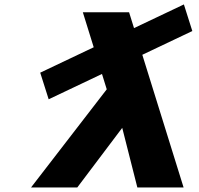

<svg xmlns="http://www.w3.org/2000/svg" viewBox="-20 -829 880 847"><path d="M585.9 -2 519.2 -265 320.9 -2H116.9L450.9 -435L429.9 -502.7L194.7 -391L157.4 -508.4L393.4 -620.5L345.4 -775H549.4L571.2 -705L791.2 -809.5L828.4 -692.1L607.8 -587.3L789.9 -2Z"/></svg>

Font: Hussar
Style: BdOblTwo
Weight: 700
Foundry: Cannot Into Space Fonts
Version: Version 2.00